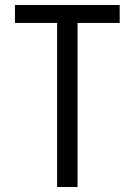

<svg xmlns="http://www.w3.org/2000/svg" viewBox="-20 -750 540 770"><path d="M209 0V-658H40V-730H460V-658H291V0Z"/></svg>

Font: M PLUS Code Latin
Style: Regular
Weight: 400
Designer: Coji Morishita
Foundry: UNDERFOREST DESIGN
Version: Version 1.002; ttfautohint (v1.8.3)